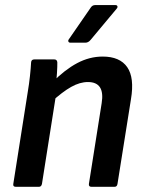

<svg xmlns="http://www.w3.org/2000/svg" viewBox="-20 -721 561 741"><path d="M333.3 0Q321.7 0 323.1 -11.1L372.3 -322.4Q385.8 -404.4 319.4 -404.4Q288.1 -404.4 254.7 -385.6Q221.2 -366.9 176.8 -326.3L182.2 -403.4Q230.3 -452.1 277.9 -477.4Q325.5 -502.7 376.5 -502.7Q442.5 -502.7 471 -461.8Q499.4 -420.9 485.4 -337.9L433.4 -11.1Q431.7 0 422 0ZM41.4 0Q29.3 0 31.3 -11.1L87.3 -367.1Q92.3 -396.5 95.6 -427.4Q99 -458.4 100 -479.9Q100.7 -491.7 112.4 -491.7H189.4Q200.2 -491.7 201.2 -480.5Q201.5 -465.1 199.9 -439.5Q198.3 -413.9 195.6 -393.9L197.1 -361.2L141.9 -11.1Q139.5 0 130.1 0ZM251.4 -556.3Q246 -556.3 244 -560.5Q242 -564.7 246 -569.8L328.8 -689.7Q335.6 -701.4 347 -701.4H425.4Q431.5 -701.4 433.1 -697Q434.8 -692.7 430.1 -687.3L330 -567.4Q320.9 -556.3 310 -556.3Z"/></svg>

Font: Sofia Sans Semi Condensed
Style: Italic
Weight: 400
Italic angle: -9°
Designer: Botio Nikoltchev, Ani Petrova
Foundry: lettersoup
Version: Version 4.101